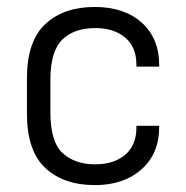

<svg xmlns="http://www.w3.org/2000/svg" viewBox="-20 -534 543 560"><path d="M58.6 -202.1V-305.7Q58.6 -414.1 112.3 -463.9Q166 -513.7 255.9 -513.7Q342.8 -513.7 393.6 -467.8Q444.3 -421.9 444.3 -344.7V-339.8H377.9V-344.7Q377.9 -396.5 345.7 -423.8Q312.5 -452.1 258.8 -452.1Q196.3 -452.1 162.1 -418.9Q127 -384.8 127 -301.8V-206.1Q127 -122.1 161.1 -88.9Q197.3 -54.7 257.8 -54.7Q312.5 -54.7 345.7 -83Q377.9 -111.3 377.9 -162.1V-167H444.3V-163.1Q444.3 -85.9 392.6 -40Q340.8 5.9 256.8 5.9Q166 5.9 112.3 -43.9Q58.6 -93.8 58.6 -202.1Z"/></svg>

Font: Altinn-DIN
Style: Regular
Weight: 400
Designer: Charles Nix
Foundry: Altinn
Version: Version 2.00